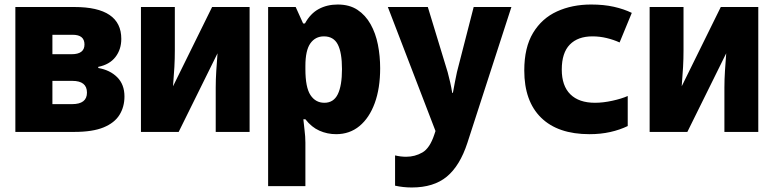

<svg xmlns="http://www.w3.org/2000/svg" viewBox="-20 -584 3418 850"><path d="M48 0V-553H309Q517 -553 517 -412Q517 -365 491 -331.5Q465 -298 415 -288V-283Q467 -274 499 -242Q531 -210 531 -157Q531 -111 509 -75.5Q487 -40 438.5 -20Q390 0 309 0ZM212 -344H297Q354 -344 354 -387Q354 -430 302 -430H212ZM212 -123H299Q365 -123 365 -174Q365 -226 300 -226H212Z M604 0V-553H754V-362Q754 -323 752 -287.5Q750 -252 746 -202L919 -553H1085V0H935V-196Q935 -233 937.5 -270.5Q940 -308 943 -348L771 0Z M1167 240V-553H1289L1322 -480H1330Q1354 -524 1391 -544Q1428 -564 1475 -564Q1527 -564 1562.5 -540.5Q1598 -517 1620.5 -477Q1643 -437 1653 -386.5Q1663 -336 1663 -282Q1663 -193 1639 -127.5Q1615 -62 1571.5 -26Q1528 10 1468 10Q1429 10 1394 -5.5Q1359 -21 1332 -56H1323Q1324 -42 1328 -10.5Q1332 21 1332 47V240ZM1416 -129Q1457 -129 1475.5 -167Q1494 -205 1494 -278Q1494 -351 1475.5 -387Q1457 -423 1414 -423Q1376 -423 1354 -392Q1332 -361 1332 -292V-278Q1332 -197 1354.5 -163Q1377 -129 1416 -129Z M1803 246Q1765 246 1729 238V104Q1754 110 1778 110Q1817 110 1850 91Q1883 72 1903 11L1908 -4L1697 -553H1874L1962 -264Q1968 -241 1973 -219.5Q1978 -198 1982 -173H1985Q1989 -196 1994 -221Q1999 -246 2003 -265L2077 -553H2244L2049 49Q2016 150 1958 198Q1900 246 1803 246Z M2590 10Q2450 10 2375.5 -63Q2301 -136 2301 -272Q2301 -374 2340 -438.5Q2379 -503 2446 -533.5Q2513 -564 2597 -564Q2653 -564 2697.5 -554Q2742 -544 2777 -527L2723 -396Q2697 -408 2666 -415.5Q2635 -423 2603 -423Q2538 -423 2502.5 -386.5Q2467 -350 2467 -276Q2467 -204 2505 -166.5Q2543 -129 2614 -129Q2650 -129 2691 -138Q2732 -147 2759 -159V-26Q2724 -9 2681.5 0.5Q2639 10 2590 10Z M2856 0V-553H3006V-362Q3006 -323 3004 -287.5Q3002 -252 2998 -202L3171 -553H3337V0H3187V-196Q3187 -233 3189.5 -270.5Q3192 -308 3195 -348L3023 0Z"/></svg>

Font: Noto Sans Mono SemiCondensed Black
Style: Regular
Weight: 900
Width: 4
Designer: Monotype Design Team
Foundry: Monotype Imaging Inc.
Version: Version 2.014; ttfautohint (v1.8.4.7-5d5b)